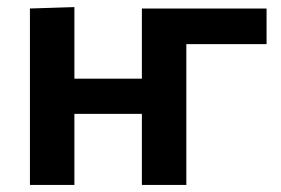

<svg xmlns="http://www.w3.org/2000/svg" viewBox="-20 -522 794 542"><path d="M64.5 0V-498L190 -502V-300H380.5V-498H732.5V-397.5H506V0H380.5V-200.5H190V0Z"/></svg>

Font: Commissioner SemiBold
Style: Regular
Weight: 600
Designer: Kostas Bartsokas
Foundry: Kostas Bartsokas
Version: Version 1.000; ttfautohint (v1.8.3)